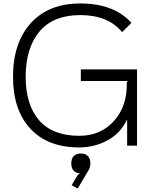

<svg xmlns="http://www.w3.org/2000/svg" viewBox="-20 -840 900 1107"><path d="M501 102Q501 124 492 139L428 247L393 228L428 169L440 159Q391 155 391 102Q391 75 405 60Q419 45 446 45Q473 45 487 60Q501 75 501 102ZM770 -440V0H713V-148H711Q675 -72 600 -31Q525 10 437 10Q255 10 155 -98Q55 -206 55 -397Q55 -593 157.5 -706.5Q260 -820 443 -820Q637 -820 738 -708L684 -655Q603 -753 443 -753Q287 -753 207.5 -658Q128 -563 128 -397Q128 -236 205.5 -146.5Q283 -57 437 -57Q561 -57 638 -143.5Q715 -230 711 -366L718 -373H446V-440Z"/></svg>

Font: Sinkin Sans 300 Light
Style: Regular
Weight: 300
Designer: Keith Bates
Foundry: K-Type
Version: Sinkin Sans (version 1.0)  by Keith Bates   •   © 2014   www